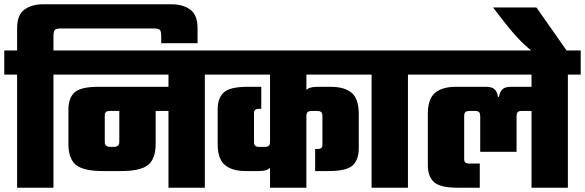

<svg xmlns="http://www.w3.org/2000/svg" viewBox="-40 -878 2736 898"><path d="M762 -858Q816 -858 850 -833Q884 -808 884 -746V-676H714V-709Q714 -732 707.5 -738.5Q701 -745 678 -745H246Q224 -745 217 -738.5Q210 -732 210 -709V-642H270V-529H210V0H40V-529H-20V-642H40V-746Q40 -808 74 -833Q108 -858 162 -858Z M748 -552H918V0H748ZM230 -642H978V-529H230ZM688 -205Q688 -135 652.5 -106.5Q617 -78 527 -78H441Q351 -78 315.5 -106.5Q280 -135 280 -205V-365Q280 -420 309 -446Q338 -472 420 -472H844V-359H473Q462 -359 456 -354.5Q450 -350 450 -339V-215Q450 -201 457 -196Q464 -191 475 -191H493Q504 -191 511 -196Q518 -201 518 -215V-386H688Z M1223 -592H1393V0H1223ZM1182 -472V-369H1171Q1160 -369 1154 -364.5Q1148 -360 1148 -349V-215Q1148 -201 1154 -196Q1160 -191 1171 -191H1200Q1211 -191 1217 -196Q1223 -201 1223 -215L1237 -148Q1237 -114 1225 -96Q1213 -78 1170 -78H1109Q1045 -78 1011.5 -106.5Q978 -135 978 -205V-365Q978 -420 1007 -446Q1036 -472 1118 -472ZM1507 -472Q1572 -472 1605 -443.5Q1638 -415 1638 -345V-185Q1638 -130 1609 -104Q1580 -78 1498 -78H1434V-181H1445Q1456 -181 1462 -185.5Q1468 -190 1468 -201V-335Q1468 -349 1462 -354Q1456 -359 1445 -359H1416Q1405 -359 1399 -354Q1393 -349 1393 -335L1379 -402Q1379 -437 1391 -454.5Q1403 -472 1446 -472ZM938 -642H1678V-529H938Z M1698 -552H1868V0H1698ZM1638 -642H1928V-529H1638Z M1888 -642H2676V-529H1888ZM2233 -472Q2261 -472 2273.5 -460Q2286 -448 2289 -425H2294Q2297 -448 2309.5 -460Q2322 -472 2350 -472H2459V-359H2399Q2385 -359 2380.5 -352.5Q2376 -346 2376 -335V-168H2206V-335Q2206 -346 2201.5 -352.5Q2197 -359 2183 -359H2154Q2143 -359 2137 -354Q2131 -349 2131 -335V-133Q2131 -122 2137 -117.5Q2143 -113 2154 -113H2204V0H2101Q2019 0 1990 -26Q1961 -52 1961 -107V-345Q1961 -415 1994.5 -443.5Q2028 -472 2092 -472ZM2616 0H2446V-548H2616Z M2469 -843 2612 -639H2448Q2413 -667 2383.5 -698.5Q2354 -730 2324 -768L2266 -843Z"/></svg>

Font: Teko Light
Style: Bold
Weight: 700
Version: Version 2.000;gftools[0.9.28.dev9+g7d2139d.d20230707]